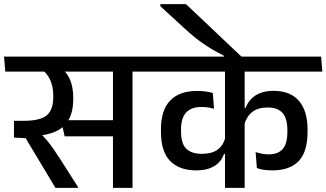

<svg xmlns="http://www.w3.org/2000/svg" viewBox="-40 -908 1578 928"><path d="M600.5 -587.5H506V0H600.5ZM459.5 -562H707L701 -634.5H453.5ZM653.5 -562 648 -634.5H-20.5L-14.5 -562ZM255 -327 272.5 -249H524.5V-327ZM337 0V-4L252 -137.5Q232 -168 217.5 -189.2Q203 -210.5 187.8 -228.5Q172.5 -246.5 152 -266.5V-304.5L27.5 -324V-243L84 -240L228 0ZM253.5 -580H151Q185 -558.5 201.2 -524.8Q217.5 -491 217.5 -444.5V-440Q217.5 -376 185.2 -350Q153 -324 73.5 -324H27.5L77.5 -249.5L117 -250.5Q221.5 -254 267.8 -298Q314 -342 314 -428.5V-434.5Q314 -485 299.2 -521.2Q284.5 -557.5 253.5 -580Z M671.5 -562H1518L1512 -634.5H665.5ZM738 -270Q738 -175 782.5 -129.8Q827 -84.5 908.5 -84.5Q945.5 -84.5 972.5 -94.2Q999.5 -104 1017 -121.8Q1034.5 -139.5 1042.5 -164H1054L1050 -247.5Q1041 -207 1013 -185.8Q985 -164.5 935.5 -164.5Q886 -164.5 860.5 -189Q835 -213.5 835 -273V-282Q835 -339 860.5 -365Q886 -391 933.5 -391Q949.5 -391 964.5 -388.8Q979.5 -386.5 994.5 -382.5L988.5 -458.5Q971.5 -463.5 952.8 -466Q934 -468.5 912 -468.5Q828 -468.5 783 -422.5Q738 -376.5 738 -283ZM1446.5 -281.5Q1446.5 -372 1404.8 -420.5Q1363 -469 1281.5 -469Q1246 -469 1219.2 -458.8Q1192.5 -448.5 1174.5 -430.2Q1156.5 -412 1147.5 -387H1136L1140 -305Q1152.5 -346 1179.8 -367.2Q1207 -388.5 1253 -388.5Q1302.5 -388.5 1325.8 -361.8Q1349 -335 1349 -279V-271Q1349 -213.5 1326.5 -187.8Q1304 -162 1259 -162Q1242.5 -162 1226.2 -165Q1210 -168 1195.5 -173L1201.5 -96Q1216 -90 1235.2 -87.2Q1254.5 -84.5 1276 -84.5Q1361 -84.5 1403.8 -129.5Q1446.5 -174.5 1446.5 -270.5ZM1142.5 -587.5H1047.5V0H1142.5Z M735 -888V-878L851 -771.5Q876 -748.5 897.8 -730.8Q919.5 -713 941.8 -697.5Q964 -682 988.5 -667.8Q1013 -653.5 1043 -638V-619H1131.5V-630.5Q1115.5 -645.5 1088.2 -671Q1061 -696.5 1028.8 -727.2Q996.5 -758 963.8 -789Q931 -820 903.5 -846Q876 -872 859 -888Z"/></svg>

Font: Anek Devanagari Medium Medium
Style: Regular
Weight: 500
Version: Version 1.003